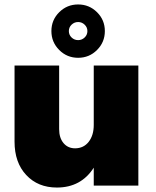

<svg xmlns="http://www.w3.org/2000/svg" viewBox="-20 -841 708 870"><path d="M419.7 -614.5Q384.3 -579.1 334 -579.1Q283.7 -579.1 248.3 -614.5Q212.9 -649.9 212.9 -700.2Q212.9 -750.5 248.3 -785.6Q283.7 -820.8 334 -820.8Q384.3 -820.8 419.7 -785.6Q455.1 -750.5 455.1 -700.2Q455.1 -649.9 419.7 -614.5ZM363.5 -729.2Q351.1 -741.2 334 -741.2Q316.9 -741.2 304.4 -729.2Q292 -717.3 292 -700.2Q292 -683.1 304.4 -671.1Q316.9 -659.2 334 -659.2Q351.1 -659.2 363.5 -671.1Q376 -683.1 376 -700.2Q376 -717.3 363.5 -729.2ZM404.8 -543.9H606.9V0H404.8V-81.1Q347.2 8.8 237.8 8.8Q151.9 8.8 98.9 -47.9Q45.9 -104.5 45.9 -199.2V-543.9H248V-255.9Q248 -216.3 267.8 -192.6Q287.6 -168.9 320.8 -168.9Q359.4 -169.4 382.1 -198.7Q404.8 -228 404.8 -274.9Z"/></svg>

Font: Montserrat arm ExtraBold
Style: Regular
Weight: 800
Designer: Julieta Ulanovsky
Foundry: Julieta Ulanovsky
Version: Version 6.000;PS 006.000;hotconv 1.0.88;makeotf.lib2.5.64775